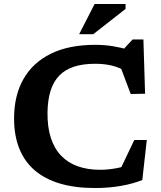

<svg xmlns="http://www.w3.org/2000/svg" viewBox="-20 -936 810 968"><path d="M484.5 -80Q524.5 -80 566.2 -87.8Q608 -95.5 647 -111L572.5 -53L657 -230H720L697.5 -28.5Q651 -9.5 589.8 1.2Q528.5 12 459 12Q359 12 282.8 -10.5Q206.5 -33 154.8 -77.5Q103 -122 76.8 -188.2Q50.5 -254.5 51 -342Q51.5 -455 98.2 -537.5Q145 -620 236 -665Q327 -710 460 -710Q507 -710 549.5 -703Q592 -696 637 -683L593.5 -678L648.5 -737H703L711.5 -463.5L639 -462L574.5 -633L628 -569.5Q585 -595 546.2 -604.8Q507.5 -614.5 460 -614.5Q398 -614.5 353 -599.8Q308 -585 278.8 -554.8Q249.5 -524.5 235 -478.5Q220.5 -432.5 219.5 -370Q218.5 -296 236.2 -241.2Q254 -186.5 288.5 -150.8Q323 -115 372.5 -97.5Q422 -80 484.5 -80ZM379 -763.5 457 -916H613V-891L450 -763.5Z"/></svg>

Font: Newsreader 9pt SemiBold
Style: Regular
Weight: 600
Designer: Hugues Gentile
Foundry: Production Type
Version: Version 1.003